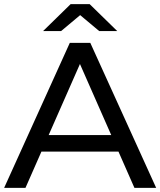

<svg xmlns="http://www.w3.org/2000/svg" viewBox="-21 -907 774 927"><path d="M102 0 179 -175H551L628 0H733L415 -700H316L-1 0ZM365 -598 516 -255H214ZM187 -757H274L366 -834L458 -757H545L412 -887H320Z"/></svg>

Font: Malon Grotesk Med
Style: Regular
Weight: 500
Designer: Julieta Ulanovsky
Foundry: Julieta Ulanovsky
Version: Version 7.200